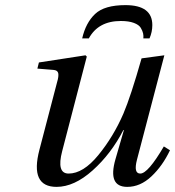

<svg xmlns="http://www.w3.org/2000/svg" viewBox="-20 -718 684 750"><path d="M575 -620Q575 -593 564 -568H540Q541 -578 539 -587.5Q537 -597 530 -609Q523 -621 503 -628.5Q483 -636 452 -636Q364 -636 327 -568H301Q315 -629 351.5 -663.5Q388 -698 470 -698Q575 -698 575 -620ZM126 -450 132 -474 314 -502 319 -497 223 -128Q200 -40 248 -40Q305 -40 364 -112Q423 -184 462 -274Q491 -342 533 -490L622 -502L515 -94Q501 -40 528 -40Q558 -40 620 -146L644 -131Q615 -70 571.5 -29Q528 12 477 12Q400 12 431 -96L464 -210H462Q414 -117 342 -52.5Q270 12 201 12Q96 12 134 -133L203 -397Q210 -420 207.5 -432Q205 -444 188 -445Z"/></svg>

Font: Lingua Franca
Style: Italic
Weight: 400
Italic angle: -13°
Version: Version 1.19